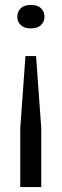

<svg xmlns="http://www.w3.org/2000/svg" viewBox="-20 -553 249 777"><path d="M126 -326 147 -34V204H62V-34L83 -326ZM105 -533Q132 -533 146 -519.5Q160 -506 160 -485Q160 -465 146 -451.5Q132 -438 105 -438Q78 -438 64 -451.5Q50 -465 50 -485Q50 -506 64 -519.5Q78 -533 105 -533Z"/></svg>

Font: Mona Sans Expanded
Style: Regular
Weight: 400
Width: 7
Designer: Deni Anggara
Foundry: GitHub
Version: Version 2.000